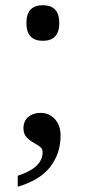

<svg xmlns="http://www.w3.org/2000/svg" viewBox="-20 -561 326 735"><path d="M81.1 -473.1Q81.1 -541 144 -541Q207 -541 207 -473.1Q207 -404.8 144 -404.8Q81.1 -404.8 81.1 -473.1ZM47.9 111.8Q143.1 81.1 143.1 22Q143.1 9.8 135.5 2.9Q127.9 -3.9 112.3 -12.7Q85.9 -27.8 77.9 -40.3Q69.8 -52.7 69.8 -69.8Q69.8 -97.7 88.1 -113.3Q106.4 -128.9 134.8 -128.9Q168.9 -128.9 190.4 -104.7Q211.9 -80.6 211.9 -42Q211.9 26.4 172.4 77.6Q132.8 128.9 47.9 153.8Z"/></svg>

Font: Noto Serif Devanagari
Style: Regular
Weight: 400
Designer: Monotype Design Team
Foundry: Monotype Imaging Inc.
Version: Version 1.01